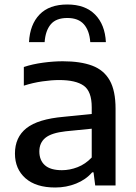

<svg xmlns="http://www.w3.org/2000/svg" viewBox="-20 -825 604 854"><path d="M225.5 9Q140 9 93.2 -32.2Q46.5 -73.5 46.5 -142Q46.5 -214.5 97.8 -255Q149 -295.5 263.5 -305.5L388 -318V-348Q388 -418.5 352.5 -443.8Q317 -469 243 -469Q209.5 -469 168 -463Q126.5 -457 86 -444V-527Q125 -540 171.5 -546.2Q218 -552.5 259 -552.5Q338 -552.5 390 -533Q442 -513.5 468 -467.5Q494 -421.5 494 -341.5V0H403.5L396 -58.5H390Q362 -26 318.5 -8.5Q275 9 225.5 9ZM155 -151.5Q155 -112 179.8 -90Q204.5 -68 255.5 -68Q290.5 -68 325.2 -81.5Q360 -95 388 -124.5V-252.5L272 -241Q209 -234 182 -212Q155 -190 155 -151.5ZM109 -637.5Q113 -716 156 -760.5Q199 -805 279.5 -805Q359 -805 403 -760.2Q447 -715.5 451 -637.5H381.5Q378 -688.5 353.2 -716.8Q328.5 -745 279.5 -745Q229.5 -745 205.8 -716.8Q182 -688.5 178.5 -637.5Z"/></svg>

Font: Encode Sans SmExp Md
Style: Regular
Weight: 500
Width: 6
Designer: Multiple Designers
Foundry: Impallari Type
Version: Version 3.002; ttfautohint (v1.8.3) -l 8 -r 50 -G 200 -x 14 